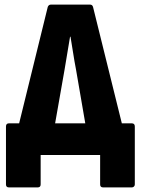

<svg xmlns="http://www.w3.org/2000/svg" viewBox="-20 -675 613 836"><path d="M204 -47H41L188 -645Q192 -655 202 -655H372Q382 -655 385 -645L533 -47H367L311 -372Q304 -408 298.5 -444Q293 -480 287 -515H285Q279 -479 273 -443Q267 -407 261 -371ZM19 141Q6 141 6 128V-124Q6 -138 19 -138H554Q567 -138 567 -124V128Q567 134 563 137.5Q559 141 554 141H429Q416 141 416 128V0H157V128Q157 141 144 141Z"/></svg>

Font: Sofia Sans Condensed Black
Style: Regular
Weight: 900
Designer: Botio Nikoltchev, Ani Petrova
Foundry: lettersoup
Version: Version 4.101